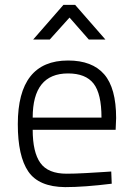

<svg xmlns="http://www.w3.org/2000/svg" viewBox="-20 -757 544 787"><path d="M253 -45Q285 -45 331 -47.5Q377 -50 406 -52L436 -54L438 -4Q325 10 247 10Q139 9 96 -54Q53 -117 53 -248Q53 -509 259 -509Q358 -509 407 -452.5Q456 -396 456 -273L454 -225H114Q114 -133 145.5 -89Q177 -45 253 -45ZM114 -275H396Q396 -373 363.5 -414.5Q331 -456 259 -456Q114 -456 114 -275ZM116 -595 240 -737H288L412 -595H344L265 -685L184 -595Z"/></svg>

Font: TitilliumText22L Lt
Style: Thin
Weight: 300
Designer: Campivisivi
Foundry: Campivisivi
Version: 1.000